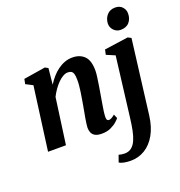

<svg xmlns="http://www.w3.org/2000/svg" viewBox="-177 -935 1259 1340"><g transform="rotate(-20 453.0 -265.0)"><path d="M233.5 -429Q250.5 -456 271.2 -480Q292 -504 316.5 -522Q341 -540 368.5 -550.2Q396 -560.5 426 -560.5Q481 -560.5 514.2 -528.2Q547.5 -496 547.5 -419.5Q547.5 -401 543.2 -370.5Q539 -340 533.8 -306.8Q528.5 -273.5 523.5 -246Q519.5 -221 514.5 -192.8Q509.5 -164.5 505.8 -138.2Q502 -112 501.5 -92.5Q501 -75 506.2 -69Q511.5 -63 518 -63Q527 -63 537.5 -68.2Q548 -73.5 563.5 -86.5L576.5 -56.5Q571 -48.5 553.2 -32.5Q535.5 -16.5 507.2 -3.2Q479 10 440.5 10Q408 10 390.5 0Q373 -10 366 -26.5Q359 -43 359 -63Q359.5 -75 361.8 -92.8Q364 -110.5 367.8 -132Q371.5 -153.5 375.8 -175.8Q380 -198 383.5 -218.5Q387 -239.5 391.2 -263.5Q395.5 -287.5 399 -312.2Q402.5 -337 404.8 -360.2Q407 -383.5 406.5 -403.5Q406.5 -431 401.8 -446.2Q397 -461.5 387 -467.5Q377 -473.5 361 -473.5Q344 -473.5 325.2 -463Q306.5 -452.5 288 -434Q269.5 -415.5 252.8 -391.8Q236 -368 223 -342L176 0H43L106 -471.5L54.5 -498L61.5 -534.5L223 -560.5L245.5 -548ZM793 4.5Q782.5 86 750.5 142.2Q718.5 198.5 670.8 227.5Q623 256.5 565.5 256.5Q538.5 256.5 514.8 251.8Q491 247 480.5 238.5L498.5 188Q505.5 190.5 518.5 192.5Q531.5 194.5 542 194.5Q572.5 194.5 593.2 178Q614 161.5 627 131.8Q640 102 648 62.2Q656 22.5 661.5 -24L716.5 -471L653 -498L661 -535L837.5 -560L862 -547.5ZM811 -626Q781 -626 760.5 -647.8Q740 -669.5 741 -699Q743 -735.5 765.5 -760.8Q788 -786 826.5 -786Q860.5 -786 879.5 -764.8Q898.5 -743.5 898 -716Q898 -678 876 -652Q854 -626 811 -626Z"/></g></svg>

Font: Merriweather 36pt
Style: Bold Italic
Weight: 700
Italic angle: -7.8°
Version: Version 2.101